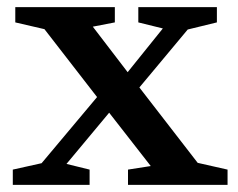

<svg xmlns="http://www.w3.org/2000/svg" viewBox="-20 -520 668 540"><path d="M23 -457V-500H303V-457L241 -445L339 -317L438 -440L369 -457V-500H590V-457L508 -437L372 -274L536 -62L620 -43V0H340V-43L404 -53L287 -203L167 -59L232 -43V0H16V-43L97 -61L253 -247L105 -438Z"/></svg>

Font: Volkhov
Style: Regular
Weight: 400
Designer: Cyreal (www.cyreal.org)
Foundry: Cyreal (www.cyreal.org)
Version: Version 1.010